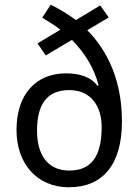

<svg xmlns="http://www.w3.org/2000/svg" viewBox="-20 -784 587 814"><path d="M195 -764 159 -709C185 -693 212 -677 236 -658L139 -600L174 -549L285 -615C338 -561 379 -497 398 -422L394 -420C366 -457 320 -473 260 -473C132 -473 50 -384 50 -233C50 -89 138 10 272 10C414 10 497 -84 497 -269C497 -437 440 -565 350 -656L441 -710L405 -761L302 -699C268 -724 232 -746 195 -764ZM274 -402C367 -402 411 -332 411 -246C411 -125 370 -61 274 -61C178 -61 137 -133 137 -230C137 -342 179 -402 274 -402Z"/></svg>

Font: Noto Sans Lao SemiCondensed
Style: Regular
Weight: 400
Width: 4
Designer: Monotype Design Team
Foundry: Monotype Imaging Inc.
Version: Version 2.003